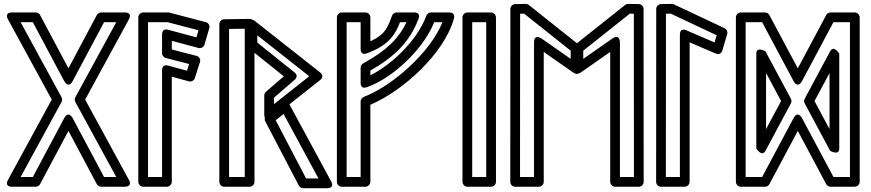

<svg xmlns="http://www.w3.org/2000/svg" viewBox="-20 -949 4472 986"><path d="M366.9 -425.5 577.1 -40H514.4L353.6 -341.7C353.6 -341.7 332.3 -384.5 309.4 -341.7L148.6 -40H85.9L296.1 -425.5C300.2 -433 299.9 -442.4 296.1 -449.5L85.9 -835H148.6L309.4 -533.3C309.4 -533.3 330.7 -490.5 353.6 -533.3L514.4 -835H577.1L366.9 -449.5C362.8 -442 363.1 -432.6 366.9 -425.5ZM417.3 -437.5 641.1 -848C663.2 -888.6 619.2 -885 619.2 -885H499.4C491 -885 481.7 -880.1 477.3 -871.8L331.5 -598.2L185.7 -871.8C181.8 -879.1 173 -885 163.6 -885H43.8C-2.4 -885 21.9 -848 21.9 -848L245.7 -437.5L21.9 -27C-0.2 13.6 43.8 10 43.8 10H163.6C172 10 181.3 5.1 185.7 -3.2L331.5 -276.8L477.3 -3.2C481.2 4.1 490 10 499.4 10H619.2C665.4 10 641.1 -27 641.1 -27Z M988.9 -757.2 843.6 -796.1C840.6 -796.9 812.2 -805.4 812.2 -772V-675.6C812.2 -663.8 821.3 -653.9 830.9 -651.4L951.2 -620.3L940.2 -585.8L843.7 -612.1C840.9 -612.9 812.2 -621.6 812.2 -588V-40H740.2V-835H840.5L999.6 -793.5ZM999.5 -702.6C1012.3 -699.2 1026.2 -706.8 1030 -719.7L1054.8 -804.1C1059 -818.5 1050 -832 1037.1 -835.3L850 -884.2C848.4 -884.6 845.8 -885 843.7 -885H715.2C704.4 -885 690.2 -875.1 690.2 -860V-15C690.2 -4.3 700 10 715.2 10H837.2C847.9 10 862.2 0.1 862.2 -15V-555.2L950.1 -531.3C962 -528 976.3 -534.8 980.5 -547.8L1006.9 -630.2C1011.9 -645.7 1001.9 -658.8 989.4 -662L862.2 -695V-739.4Z M1436.2 -363.6 1615.6 -32.5H1552L1395.8 -331.3ZM1465.9 -413.7C1453 -437.6 1433.9 -425.8 1428.3 -421.3L1348.5 -357.5C1340.6 -351.1 1336.2 -337.5 1342 -326.4L1514.7 4.1C1518.6 11.6 1527.4 17.5 1536.8 17.5H1657.6C1703.7 17.5 1679.6 -19.4 1679.6 -19.4ZM1301.4 -730.3 1301.3 -767.7 1568.1 -557.4 1387.1 -414.3V-447.5L1493 -538.8C1498.3 -543.4 1513.7 -560.1 1492.3 -577.2ZM1251.4 -718.2C1251.4 -710.8 1254.9 -703.4 1260.8 -698.7L1437.6 -557L1345.7 -477.9C1340.6 -473.5 1337.1 -466.3 1337.1 -458.9V-362.6C1337.1 -313.1 1377.6 -343 1377.6 -343L1624 -537.9C1647.3 -556.3 1628.6 -573.4 1623.9 -577.1L1291.6 -839C1252.7 -869.7 1251.1 -819.3 1251.1 -819.3ZM1156.4 -800.4 1236.8 -801.6V-40H1156.4ZM1131 -850.1C1119.1 -849.9 1106.4 -839.4 1106.4 -825.1V-15C1106.4 -4.3 1116.2 10 1131.4 10H1261.8C1272.5 10 1286.8 0.1 1286.8 -15V-826.9C1286.8 -841.1 1274.9 -852.1 1261.5 -851.9Z M1832 -428.1V-40H1760.1V-835H1832V-699.1C1832 -699.1 1828.7 -661.1 1866.1 -675.8L1875.8 -679.6C1982.6 -721.5 2012.3 -778.2 2034.1 -835H2067.5C2024.6 -745.9 1960.2 -687.3 1848.7 -625.5L1844.9 -623.4C1836.7 -618.9 1832 -609.5 1832 -601.5V-525.2C1832 -525.2 1828.7 -487.6 1865.9 -501.8L1875.5 -505.4C1989.5 -548.9 2147.8 -683.9 2210 -835H2252.1C2190.2 -678.7 1993.7 -508 1852.6 -453.2L1848 -451.4C1838.3 -447.6 1832 -437.9 1832 -428.1ZM1882 -411.1C2044.7 -479.4 2260 -670.6 2311 -853.3C2320.1 -886 2289.7 -885 2286.9 -885H2192.9C2184.1 -885 2173.1 -878.9 2169.4 -868.5C2122.4 -738.4 1984.9 -612.2 1882 -562.7V-586.9C2005.7 -656.8 2083.1 -732.8 2128.9 -851C2143.3 -888.3 2105.6 -885 2105.6 -885H2016.9C2006.9 -885 1997.2 -878.6 1993.5 -868.9C1971.9 -812.1 1962.6 -774.8 1882 -736.6V-860C1882 -870.7 1872.1 -885 1857 -885H1735.1C1724.4 -885 1710.1 -875.1 1710.1 -860V-15C1710.1 -4.3 1720 10 1735.1 10H1857C1867.7 10 1882 0.1 1882 -15Z M2477 -40H2405V-835H2477ZM2502 10C2512.7 10 2527 0.1 2527 -15V-860C2527 -870.7 2517.1 -885 2502 -885H2380C2369.3 -885 2355 -875.1 2355 -860V-15C2355 -4.3 2364.9 10 2380 10Z M2671.6 -878.8 2910.8 -688.7 2910.7 -646.7 2761.7 -750.8C2761.7 -750.8 2722.4 -779.1 2722.4 -730.3V-40H2650.5L2651 -878.5ZM2695.8 -923.5C2691.6 -926.8 2685.6 -929 2679.8 -929L2625.6 -928.1C2613.8 -927.9 2601 -917.5 2601 -903.1L2600.5 -15C2600.5 -1.4 2611.9 10 2625.5 10H2747.4C2758.1 10 2772.4 0.1 2772.4 -15V-682.3L2921.4 -578.2C2961.4 -550.3 2960.7 -598.7 2960.7 -598.7L2960.8 -700.8C2960.8 -708.3 2957.3 -715.6 2951.3 -720.3ZM2975.3 -646.7 2975.2 -688.7 3214.4 -878.8 3235 -878.5 3235.5 -40H3163.6V-730.3C3163.6 -730.3 3164.3 -778.8 3124.3 -750.8ZM2925.3 -598.7C2925.3 -549.9 2964.6 -578.2 2964.6 -578.2L3113.6 -682.3V-15C3113.6 -4.3 3123.5 10 3138.6 10H3260.5C3274.2 10 3285.5 -1.4 3285.5 -15L3285 -903.1C3285 -914.9 3274.8 -927.9 3260.4 -928.1L3206.2 -929C3200.9 -929 3194.8 -927.1 3190.2 -923.5L2934.7 -720.3C2928.8 -715.7 2925.2 -708.3 2925.2 -700.8Z M3471.5 -40H3399.5L3400 -878.5L3424.7 -878.9L3660.5 -767.9L3649.6 -731L3506.4 -792.6C3506.4 -792.6 3471.5 -812.2 3471.5 -769.6ZM3496.5 10C3507.2 10 3521.5 0.1 3521.5 -15V-731.6L3655.8 -673.9C3675.9 -665.2 3686.7 -680 3689.6 -689.8L3714.5 -774.3C3717.8 -785.5 3712.4 -798.7 3701.2 -804L3440.8 -926.6C3437.6 -928.1 3433.5 -929 3429.7 -929L3374.6 -928.1C3362.8 -927.9 3350 -917.5 3350 -903.1L3349.5 -15C3349.5 -1.4 3360.9 10 3374.5 10Z M4290 -186.4V-673.6C4290 -673.6 4261.5 -719.8 4243 -685.4L4112.4 -441.8C4108.4 -434.4 4108.7 -425 4112.4 -418.2L4243 -174.6C4243 -174.6 4290 -147.4 4290 -186.4ZM4240 -286 4162.8 -430 4240 -574ZM3864 -673.6V-186.4C3864 -186.4 3892.5 -140.2 3911 -174.6L4041.6 -418.2C4045.6 -425.6 4045.3 -435 4041.6 -441.8L3911 -685.4C3911 -685.4 3864 -712.6 3864 -673.6ZM3914 -574 3991.2 -430 3914 -286ZM4054.9 -341.7 3893.9 -40H3809.1V-835H3893.9L4054.9 -533.3C4054.9 -533.3 4076.2 -490.5 4099.1 -533.3L4260.1 -835H4344.9V-40H4260.1L4099.1 -341.7C4099.1 -341.7 4077.8 -384.5 4054.9 -341.7ZM4077 -276.8 4223 -3.2C4226.9 4.1 4235.7 10 4245.1 10H4369.9C4380.7 10 4394.9 0.1 4394.9 -15V-860C4394.9 -870.7 4385.1 -885 4369.9 -885H4245.1C4236.7 -885 4227.4 -880.1 4223 -871.8L4077 -598.2L3931 -871.8C3927.1 -879.1 3918.3 -885 3908.9 -885H3784.1C3773.3 -885 3759.1 -875.1 3759.1 -860V-15C3759.1 -4.3 3768.9 10 3784.1 10H3908.9C3917.3 10 3926.6 5.1 3931 -3.2Z"/></svg>

Font: Stormning Aesir
Style: Light
Weight: 400
Designer: Robert Jablonski, Mew Too
Foundry: Cannot Into Space Fonts
Version: Version 0.90